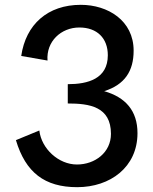

<svg xmlns="http://www.w3.org/2000/svg" viewBox="-20 -767 636 796"><path d="M143 -226 46 -186C86 -52 165 9 300 9C437 9 550 -74 550 -215C550 -308 500 -364 412 -389C497 -416 534 -472 534 -557C534 -682 427 -747 315 -747C178 -747 87 -666 68 -535L177 -516C171 -595 233 -653 309 -653C382 -653 427 -609 427 -538C427 -440 344 -418 261 -418V-338C351 -338 440 -325 440 -212C440 -135 374 -85 299 -85C223 -85 152 -150 143 -226Z"/></svg>

Font: Spoqa Han Sans Neo Medium
Style: Regular
Weight: 500
Designer: [Spoqa Han Sans Neo] Dong-huui Kim ___ Younghwa Kang ___ Yujin Lee ___ [Noto Sans] Ryoko NISHIZUKA ____ (kana & ideograp
Foundry: Spoqa (http://www.spoqa-han-sans.com)
Version: Version 1.100;hotconv 1.0.109;makeotfexe 2.5.65596